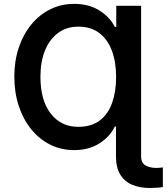

<svg xmlns="http://www.w3.org/2000/svg" viewBox="-20 -757 853 982"><path d="M701.7 -727.3V41.9Q701.7 77.1 724.8 89.5Q747.9 101.9 779.1 101.9Q787.6 101.9 796.3 101Q805 100.1 812.9 99.1V199.6Q787.3 204.5 744.7 204.5Q697.1 204.5 658 188.9Q619 173.3 596.1 137.6Q573.2 101.9 573.2 41.9V-110.1H567.5Q540.5 -55.8 486.7 -22.5Q432.9 10.7 359.4 10.7Q292.3 10.7 236.3 -17.4Q180.4 -45.5 139.4 -96.2Q98.4 -147 75.8 -215.7Q53.3 -284.4 53.3 -365.4Q53.3 -445 75.8 -512.8Q98.4 -580.6 139.6 -631Q180.8 -681.5 236.7 -709.3Q292.6 -737.2 359.4 -737.2Q433.6 -737.2 487.2 -704.2Q540.8 -671.2 567.5 -619H574.6V-727.3ZM380 -108.3Q447.8 -108.3 490.6 -141Q533.4 -173.7 553.6 -231.4Q573.9 -289.1 573.9 -364.3Q573.9 -438.6 552.7 -496.4Q531.6 -554.3 488.6 -587.5Q445.7 -620.7 380.7 -620.7Q320.7 -620.7 277.2 -588.6Q233.7 -556.5 210.2 -498.9Q186.8 -441.4 186.8 -364.3Q186.8 -244 239.5 -176.1Q292.3 -108.3 380 -108.3Z"/></svg>

Font: Inter Zeller Semi Bold
Style: Regular
Weight: 600
Designer: Rasmus Andersson; Joe Bland
Foundry: zeller
Version: Version 3.015;git-dec3a8cb1